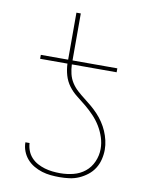

<svg xmlns="http://www.w3.org/2000/svg" viewBox="-84 -796 668 865"><g transform="rotate(10 250.0 -363.5)"><path d="M248 8Q228 8 207.5 6Q187 4 167.5 -2Q148 -8 130 -18.5Q112 -29 98.5 -44.5Q85 -60 77.5 -79.5Q70 -99 70 -120H89Q90 -102 96.5 -85Q103 -68 115.5 -54.5Q128 -41 144 -32.5Q160 -24 177 -19Q194 -14 212 -12Q230 -10 248 -10Q279 -10 308.5 -17.5Q338 -25 361 -43.5Q384 -62 396.5 -90.5Q409 -119 409 -149Q409 -176 400.5 -202Q392 -228 378 -251Q364 -274 345.5 -293.5Q327 -313 306.5 -330Q286 -347 264.5 -363.5Q243 -380 227 -401.5Q211 -423 203.5 -449Q196 -475 195 -502H70V-520H195V-735H215V-520H420V-502H215Q216 -480 221 -459Q226 -438 237.5 -420Q249 -402 265 -387.5Q281 -373 298 -360Q315 -347 331.5 -333Q348 -319 362.5 -303.5Q377 -288 389 -270Q401 -252 409.5 -232.5Q418 -213 423 -191.5Q428 -170 428 -149Q428 -127 422.5 -104.5Q417 -82 405 -63Q393 -44 375 -30Q357 -16 336.5 -7Q316 2 293.5 5Q271 8 248 8Z"/></g></svg>

Font: Iosevka Term Curly Thin
Style: Regular
Weight: 100
Designer: Belleve Invis
Foundry: Belleve Invis
Version: Version 32.3.0